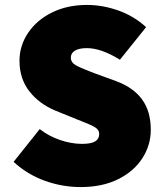

<svg xmlns="http://www.w3.org/2000/svg" viewBox="-20 -745 666 778"><path d="M35 -89 141 -222Q176 -194 222.5 -178Q269 -162 312 -162Q349 -162 365.5 -172Q382 -182 382 -202Q382 -218 367 -228Q352 -238 315 -252L290 -262L204 -297Q139 -324 99 -375Q59 -426 59 -499Q59 -560 94 -612Q129 -664 191 -694.5Q253 -725 332 -725Q396 -725 459.5 -702.5Q523 -680 572 -635L466 -503Q390 -550 332 -550Q301 -550 284 -540Q267 -530 267 -511Q267 -493 285 -482Q303 -471 348 -454L369 -446L454 -415Q522 -389 556.5 -341Q591 -293 591 -219Q591 -157 557 -104Q523 -51 459 -19Q395 13 307 13Q232 13 161.5 -12.5Q91 -38 35 -89Z"/></svg>

Font: Nebula Sans Black
Style: Regular
Weight: 900
Designer: Paul D. Hunt for Adobe (as Source Sans)
Foundry: Nebula Entertainment & Broadcasting LLC
Version: Version 1.010